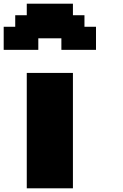

<svg xmlns="http://www.w3.org/2000/svg" viewBox="-20 -1020 665 1040"><path d="M125 0H375V-625H125ZM312.5 -750H500V-875H437.5V-937.5H375V-1000H125V-937.5H62.5V-875H0V-750H187.5V-812.5H312.5Z"/></svg>

Font: Faithful 32x
Style: Bold
Weight: 400
Foundry: Faithful Resource Pack
Version: Version 1.0; January 27, 2023